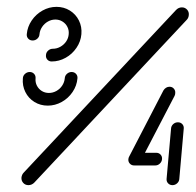

<svg xmlns="http://www.w3.org/2000/svg" viewBox="-20 -540 571 560"><path d="M188.9 -330Q196.7 -330 201.7 -324.6Q206.7 -319.3 205.9 -311.5Q204.1 -290 191.7 -271.7Q179.3 -253.3 160 -242.6Q140.7 -231.9 119.3 -231.9Q97.8 -231.9 80.4 -242.6Q63 -253.3 53.9 -271.7Q44.8 -290 46.7 -311.5Q47 -319.3 53 -324.6Q58.9 -330 66.7 -330Q74.4 -330 79.4 -324.6Q84.4 -319.3 83.7 -311.5Q82.6 -300 87.6 -290.2Q92.6 -280.4 101.9 -274.6Q111.1 -268.9 122.6 -268.9Q134.1 -268.9 144.4 -274.6Q154.8 -280.4 161.3 -290.2Q167.8 -300 168.9 -311.5Q169.3 -319.3 175.2 -324.6Q181.1 -330 188.9 -330ZM75.2 -421.9Q67.4 -421.9 62.4 -427.2Q57.4 -432.6 58.1 -440.4Q60 -461.9 72.4 -480.2Q84.8 -498.5 104.1 -509.3Q123.3 -520 144.8 -520Q166.3 -520 183.7 -509.3Q201.1 -498.5 210.2 -480.2Q219.3 -461.9 217.4 -440.4Q215.6 -418.9 203.1 -400.6Q190.7 -382.2 171.5 -371.5Q152.2 -360.7 130.7 -360.7Q123 -360.7 118.1 -366.1Q113.3 -371.5 114.1 -379.3Q114.4 -387 120.4 -392.4Q126.3 -397.8 134.1 -397.8Q145.6 -397.8 155.9 -403.5Q166.3 -409.3 173 -419.1Q179.6 -428.9 180.4 -440.4Q181.5 -451.9 176.5 -461.7Q171.5 -471.5 162.2 -477.2Q153 -483 141.5 -483Q130 -483 119.8 -477.2Q109.6 -471.5 103 -461.7Q96.3 -451.9 95.2 -440.4Q94.8 -432.6 88.9 -427.2Q83 -421.9 75.2 -421.9ZM510.4 -518.5Q519.6 -518.5 525.6 -512Q531.5 -505.6 530.7 -496.3Q530 -487.4 524.4 -481.9L80.4 -7.8Q77 -4.1 72.4 -2Q67.8 0 63 0Q53.7 0 47.8 -6.5Q41.9 -13 42.6 -22.2Q43.7 -31.1 49.3 -36.7L493.3 -510.7Q496.7 -514.4 501.1 -516.5Q505.6 -518.5 510.4 -518.5ZM452.6 -75.9Q451.9 -68.1 446.1 -62.8Q440.4 -57.4 432.6 -57.4H373L375.9 -94.4H435.6Q443.3 -94.4 448.3 -89.1Q453.3 -83.7 452.6 -75.9ZM498.9 -183.3Q506.7 -183.3 511.7 -178Q516.7 -172.6 515.9 -164.8L503 -18.5Q502.6 -10.7 496.7 -5.4Q490.7 0 483 0Q475.2 0 470.2 -5.4Q465.2 -10.7 465.9 -18.5L478.9 -164.8Q479.3 -172.6 485.2 -178Q491.1 -183.3 498.9 -183.3ZM371.5 -57.4Q363.7 -57.4 358.7 -62.8Q353.7 -68.1 354.4 -75.9Q355.2 -81.1 356.7 -83.3L456.7 -276.3Q459.6 -281.1 464.3 -284.1Q468.9 -287 474.4 -287Q482.2 -287 487 -281.5Q491.9 -275.9 491.1 -268.5Q491.1 -264.4 489.3 -260.7L389.3 -68.5Q386.7 -63.3 382 -60.4Q377.4 -57.4 371.5 -57.4Z"/></svg>

Font: 26F Galaxy Sans Oblique
Style: Regular
Weight: 400
Italic angle: -5°
Designer: C₂₉H₂₅N₃O₅
Version: Version 1.200;FEAKit 1.0